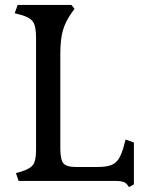

<svg xmlns="http://www.w3.org/2000/svg" viewBox="-20 -738 590 783"><path d="M506 25 498 14Q487 0 456 0H56L45 -32L66 -38Q102 -49 114.5 -65.5Q127 -82 127 -126V-585Q127 -632 114 -650Q101 -668 63 -678L40 -684L52 -718H271L284 -702L271 -684Q247 -650 236.5 -614Q226 -578 226 -517V-133Q226 -87 238.5 -72Q251 -57 290 -57H377Q413 -57 433 -64.5Q453 -72 465 -91.5Q477 -111 486 -146L492 -169L526 -157V14Z"/></svg>

Font: Gabriela
Style: Regular
Weight: 400
Designer: Eduardo Rodriguez Tunni
Foundry: Eduardo Rodriguez Tunni
Version: Version 2.001;gftools[0.9.26]